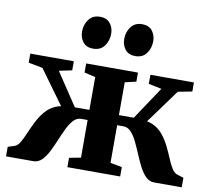

<svg xmlns="http://www.w3.org/2000/svg" viewBox="-84 -883 1095 980"><g transform="rotate(10 463.0 -392.5)"><path d="M8 0V-49.5L41.5 -60Q58 -65.5 70 -86.5Q82 -107.5 94.2 -136.5Q106.5 -165.5 121.8 -196Q137 -226.5 158.5 -252.2Q180 -278 211.2 -292.2Q242.5 -306.5 287 -302L280 -246.5L112.5 -477L39 -491V-538H264.5V-491L197.5 -477L310.5 -307.5H386V-477.5L328.5 -491V-538H597V-491L539 -477.5V-307.5H616L729 -477L661.5 -491V-538H887V-491L814 -477L646 -246.5L639.5 -302Q684 -306.5 715.2 -292.2Q746.5 -278 767.8 -252.2Q789 -226.5 804.2 -195.8Q819.5 -165 831.5 -136Q843.5 -107 856 -86.2Q868.5 -65.5 885 -60L918.5 -49.5V0H775.5Q751 0 732.2 -18.2Q713.5 -36.5 698.5 -65.8Q683.5 -95 670 -127.5Q656.5 -160 642.5 -189Q628.5 -218 611.5 -236.5Q594.5 -255 572 -255H539V-60L599.5 -48.5V0H326V-48.5L386 -60V-255H352.5Q330 -255 313 -236.5Q296 -218 282 -189Q268 -160 254.5 -127.5Q241 -95 226.2 -65.8Q211.5 -36.5 192.8 -18.2Q174 0 149.5 0ZM349 -618.5Q315 -618.5 297.2 -641Q279.5 -663.5 279.5 -694.5Q279.5 -731.5 299.8 -758.2Q320 -785 357.5 -785H358.5Q392.5 -785 410.2 -762.5Q428 -740 428 -709Q428 -673 408 -645.8Q388 -618.5 350 -618.5ZM567.5 -618.5Q533.5 -618.5 515.8 -641Q498 -663.5 498 -694.5Q498 -731.5 518.2 -758.2Q538.5 -785 576 -785H576.5Q611 -785 628.5 -762.5Q646 -740 646 -709Q646 -673 626.2 -645.8Q606.5 -618.5 568.5 -618.5Z"/></g></svg>

Font: Merriweather 60pt ExtraBold
Style: Regular
Weight: 800
Version: Version 2.100